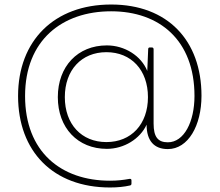

<svg xmlns="http://www.w3.org/2000/svg" viewBox="-20 -649 972 850"><path d="M467 181C500 181 530 178 556 172C560 171 562 168 562 164V150C562 145 560 142 553 143C525 148 499 151 467 151C250 151 91 23 91 -224C91 -471 255 -599 472 -599C686 -599 841 -471 841 -224C841 -110 795 -19 723 -19C679 -19 660 -43 660 -102V-431C660 -436 657 -439 652 -439H644C639 -439 636 -437 636 -431L632 -335C605 -402 532 -448 453 -448C324 -448 236 -355 236 -219C236 -83 324 10 453 10C529 10 600 -34 629 -97C629 -26 662 11 723 11C813 11 872 -93 872 -225C872 -470 722 -629 472 -629C220 -629 60 -469 60 -224C60 21 215 181 467 181ZM451 -20C341 -20 267 -99 267 -219C267 -339 341 -418 451 -418C561 -418 635 -339 635 -219C635 -99 561 -20 451 -20Z"/></svg>

Font: LINE Seed Sans TH Thin
Style: Regular
Weight: 250
Designer: Dalton Maag Ltd | Thai characters by Cadson Demak Co.,Ltd.
Foundry: Dalton Maag Ltd
Version: Version 1.003